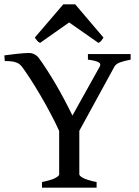

<svg xmlns="http://www.w3.org/2000/svg" viewBox="-20 -864 641 884"><path d="M173.3 0V-25.9Q217.8 -35.2 235.1 -44.7Q252.4 -54.2 252.4 -61V-261.2Q234.4 -300.8 211.9 -343Q189.5 -385.3 166 -425.3Q142.6 -465.3 120.4 -499.5Q98.1 -533.7 81.1 -557.1Q76.7 -562.5 71.3 -567.1Q65.9 -571.8 57.4 -575.4Q48.8 -579.1 35.6 -581.1Q22.5 -583 2 -583L0 -608.9Q14.2 -610.8 30 -612.8Q45.9 -614.7 61.3 -616.5Q76.7 -618.2 90.3 -619.1Q104 -620.1 114.3 -620.1Q126 -620.1 137 -615Q147.9 -609.9 156.2 -600.1Q174.3 -576.2 194.8 -544.4Q215.3 -512.7 236.1 -477.3Q256.8 -441.9 276.6 -404.5Q296.4 -367.2 313.5 -332L439 -557.1Q446.3 -569.8 434.3 -577.1Q422.4 -584.5 384.8 -589.4V-615.2H581.5V-589.4Q548.3 -583 531 -576.2Q513.7 -569.3 506.8 -557.1L345.2 -261.7V-61Q345.2 -58.1 349.1 -54Q353 -49.8 362.1 -44.9Q371.1 -40 386.5 -35.2Q401.9 -30.3 424.8 -25.9V0ZM456.5 -690.9Q450.7 -681.6 446 -676Q441.4 -670.4 433.1 -666.5L298.3 -760.7L164.6 -666.5Q156.2 -670.4 151.6 -676Q147 -681.6 140.1 -690.9L271.5 -844.2H326.2Z"/></svg>

Font: Gentium Book Basic
Style: Regular
Weight: 400
Designer: J. Victor Gaultney and Annie Olsen
Foundry: SIL International
Version: Version 1.102; 2013; Maintenance release